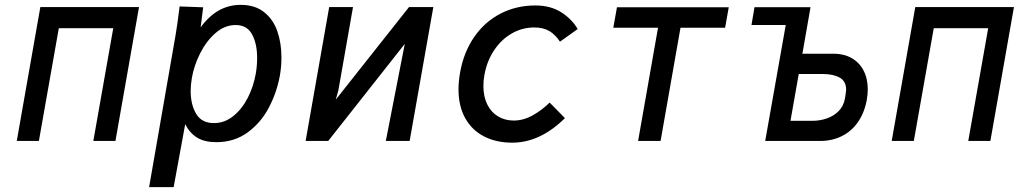

<svg xmlns="http://www.w3.org/2000/svg" viewBox="-20 -580 4240 790"><path d="M146 -551H552L455 0H364L446 -464H222L140 0H49Z M717 -538 719 -553.5 816 -550 805.5 -467.5Q841 -515.5 881.8 -537.8Q922.5 -560 970.5 -560Q1029 -560 1066.5 -530.2Q1104 -500.5 1121 -451.8Q1138 -403 1138 -344Q1138 -304 1131.5 -268.5Q1119 -200 1086.5 -137.8Q1054 -75.5 999 -35.2Q944 5 870 5Q822 5 791.5 -13.5Q761 -32 742 -69L694.5 190H593.5L702 -433Q710.5 -483 717 -538ZM1032.5 -277.5Q1038 -309 1038 -341.5Q1038 -400 1017.2 -438.5Q996.5 -477 949.5 -477Q904.5 -477 866.5 -443.8Q828.5 -410.5 803.2 -360Q778 -309.5 769.5 -259.5Q764.5 -231 764.5 -206Q764.5 -149.5 787.2 -111.5Q810 -73.5 860 -73.5Q904 -73.5 940 -102.5Q976 -131.5 999.8 -178.2Q1023.5 -225 1032.5 -277.5Z M1334.5 -551H1432.5L1372 -207L1361.5 -170L1663 -551H1763L1665.5 0H1567.5L1645.5 -399.5L1330.5 0H1237.5Z M1866.5 -213Q1866.5 -242.5 1873 -281.5Q1888 -365.5 1931.2 -428Q1974.5 -490.5 2039.5 -524Q2104.5 -557.5 2182.5 -557.5Q2246 -557.5 2290 -529Q2334 -500.5 2357 -460.5L2284 -408.5Q2265.5 -437 2240.8 -452Q2216 -467 2178 -467Q2128.5 -467 2085.5 -442.2Q2042.5 -417.5 2012.8 -372.8Q1983 -328 1973 -270.5Q1969 -250 1969 -226Q1969 -182.5 1984.8 -150.5Q2000.5 -118.5 2029 -101.2Q2057.5 -84 2094 -84Q2133.5 -84 2172 -105.5Q2210.5 -127 2241.5 -158L2304.5 -94Q2202.5 7 2087.5 7Q2021 7 1971 -19Q1921 -45 1893.8 -94.5Q1866.5 -144 1866.5 -213Z M2687.5 -466H2503.5L2518.5 -550H2978.5L2963.5 -466H2780L2698 0H2605.5Z M3213 -477H3072L3084.5 -550.5H3315L3281.5 -359H3410.5Q3452 -359 3483.8 -341.2Q3515.5 -323.5 3533 -290.2Q3550.5 -257 3550.5 -212.5Q3550.5 -193 3546.5 -169Q3536.5 -115.5 3510 -77.5Q3483.5 -39.5 3443.5 -19.8Q3403.5 0 3354.5 0H3128.5ZM3456.5 -174 3459.5 -192.5Q3461.5 -205.5 3461.5 -210.5Q3461.5 -246 3434.8 -260.8Q3408 -275.5 3365 -275.5H3266.5L3232.5 -83H3324.5Q3354 -83 3382.2 -92.8Q3410.5 -102.5 3430.8 -123Q3451 -143.5 3456.5 -174Z M3746 -551H4152L4055 0H3964L4046 -464H3822L3740 0H3649Z"/></svg>

Font: JuliaMono MediumItalic
Style: Regular
Weight: 500
Italic angle: -9°
Monospace: yes
Designer: cormullion
Foundry: corm
Version: Version 0.049; ttfautohint (v1.8.4)